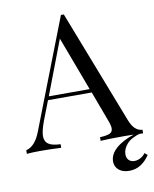

<svg xmlns="http://www.w3.org/2000/svg" viewBox="-103 -786 840 1046"><g transform="rotate(-10 316.5 -262.5)"><path d="M636 -20V0Q596 -3 529 -3Q443 -3 401 0V-20Q439 -22 455.5 -29.5Q472 -37 472 -57Q472 -74 460 -104L399 -268H157L116 -162Q96 -108 96 -80Q96 -49 117.5 -35Q139 -21 183 -20V0Q126 -3 68 -3Q23 -3 -7 0V-20Q43 -32 72 -107L307 -713H323L567 -84Q591 -22 636 -20ZM391 -288 279 -587 165 -288ZM521 96Q521 116 532.5 128Q544 140 564 140Q582 140 598.5 130.5Q615 121 625 107L640 120Q595 188 527 188Q491 188 469.5 170Q448 152 448 123Q448 84 484 51.5Q520 19 586 -3H624Q570 11 545.5 38.5Q521 66 521 96Z"/></g></svg>

Font: Playfair Display SC
Style: Regular
Weight: 400
Designer: Claus Eggers Sørensen
Foundry: Claus Eggers Sørensen
Version: Version 1.200; ttfautohint (v1.6)